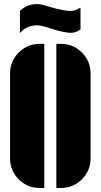

<svg xmlns="http://www.w3.org/2000/svg" viewBox="-20 -926 500 954"><path d="M283 -708Q344 -708 387 -665Q430 -622 430 -561V-139Q430 -78 387 -35Q344 8 283 8H260V-708ZM30 -561Q30 -622 73 -665Q116 -708 177 -708H200V8H177Q116 8 73 -35Q30 -78 30 -139ZM79 -762V-872Q106 -898 138.5 -903.5Q171 -909 199.5 -900Q228 -891 261.5 -882.5Q295 -874 322.5 -871.5Q350 -869 380 -888V-779Q351 -760 323 -763Q295 -766 261.5 -775.5Q228 -785 199 -794.5Q170 -804 137.5 -797.5Q105 -791 79 -762Z"/></svg>

Font: Promplate
Style: Bold
Weight: 400
Designer: Evgeny Tarasenko
Foundry: Evgeny Tarasenko
Version: Version 1.000